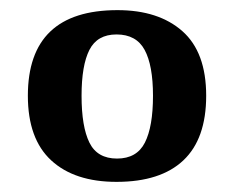

<svg xmlns="http://www.w3.org/2000/svg" viewBox="-20 -739 462 379"><path d="M210 -380Q127 -380 81 -422.5Q35 -465 35 -550Q35 -719 212 -719Q293 -719 340 -677.5Q387 -636 387 -550Q387 -465 342 -422.5Q297 -380 210 -380ZM211 -426Q250 -426 266 -457.5Q282 -489 282 -550Q282 -610 265.5 -640.5Q249 -671 210 -671Q172 -671 156.5 -640.5Q141 -610 141 -550Q141 -489 156.5 -457.5Q172 -426 211 -426Z"/></svg>

Font: Noto Serif Toto SemiBold
Style: Regular
Weight: 600
Designer: Monotype Design Team
Foundry: Monotype Imaging Inc.
Version: Version 2.001; ttfautohint (v1.8.4.7-5d5b)